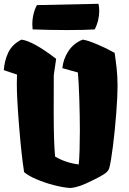

<svg xmlns="http://www.w3.org/2000/svg" viewBox="-22 -961 664 992"><path d="M585.4 -517.6Q585.4 -465.3 578.6 -376Q571.8 -286.6 561.5 -205.6Q551.3 -124.5 542.5 -92.8Q538.1 -76.7 519.3 -63.7Q500.5 -50.8 468.8 -35.2Q465.8 -33.7 462.2 -32Q458.5 -30.3 454.6 -28.3Q418.9 -10.3 393.1 -1.2Q367.2 7.8 341.8 10.3Q305.7 8.3 257.3 -4.2Q209 -16.6 166.3 -34.9Q123.5 -53.2 102.5 -71.8Q88.9 -158.7 76.9 -305.9Q64.9 -453.1 64.9 -527.8Q64.9 -558.1 65.9 -575.7L-2.4 -598.6Q1.5 -650.4 21.7 -691.4Q42 -732.4 88.9 -756.3Q147.9 -749 268.1 -657.2L266.6 -656.2L268.1 -656.7L255.9 -573.2L255.4 -383.8Q255.4 -227.1 262.7 -151.9Q317.9 -119.6 384.8 -111.3Q387.7 -136.7 389.2 -187.5Q390.6 -238.3 390.6 -286.1Q390.6 -359.9 387.7 -450.4Q384.8 -541 380.4 -586.4L300.3 -608.9Q304.7 -656.2 331.5 -697Q358.4 -737.8 405.3 -756.3Q430.2 -752.9 478 -732.9Q525.9 -712.9 570.3 -688L576.2 -645.5V-645L577.6 -632.3L580.1 -613.8Q585.4 -565.4 585.4 -517.6ZM486.8 -941.4Q490.7 -926.3 490.7 -904.8Q490.7 -880.9 484.9 -856.2Q479 -831.5 467.3 -809.1Q421.9 -805.7 324.2 -805.7Q237.3 -805.7 146.5 -809.1Q145 -821.8 145 -834.5Q145 -862.8 151.4 -888.9Q157.7 -915 168.9 -934.6Z"/></svg>

Font: Fruktur
Style: Regular
Weight: 400
Designer: Viktoriya Grabowska
Foundry: Viktoriya Grabowska
Version: Version 1.004; ttfautohint (v1.4.1)